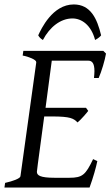

<svg xmlns="http://www.w3.org/2000/svg" viewBox="-20 -844 501 864"><path d="M143 -565V-562L72 -51C71 -41 39 -29 3 -21L0 0H383C400 -47 412 -90 418 -119L399 -128C365 -57 351 -44 292 -44H226C160 -44 146 -55 146 -71C146 -76 146 -74 179 -320H213C298 -320 311 -311 329 -293C345 -306 373 -339 377 -345L367 -359H185L213 -571H377C394 -571 405 -560 405 -524C405 -516 404 -505 403 -493H424C436 -519 453 -576 457 -603L445 -615H85L82 -594C110 -589 143 -575 143 -565ZM173 -664C204 -723 253 -761 306 -761C347 -761 390 -732 408 -664C426 -674 431 -680 435 -685C417 -761 387 -824 312 -824C216 -824 165 -713 152 -685C158 -675 161 -672 173 -664Z"/></svg>

Font: Temporarium
Style: Italic
Weight: 400
Italic angle: -7°
Version: Version 1.1